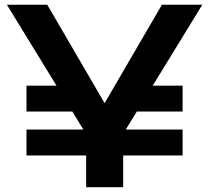

<svg xmlns="http://www.w3.org/2000/svg" viewBox="-20 -783 875 803"><path d="M90.8 -132.8H340.3V0H495.1V-132.8H743.7V-241.2H505.9L552.2 -316.4H743.7V-424.8H618.7L826.2 -763.2H657.2L417.5 -351.6L177.7 -763.2H8.8L216.3 -424.8H90.8V-316.4H282.7L328.6 -241.2H90.8Z"/></svg>

Font: Krona One
Style: Regular
Weight: 400
Designer: Yvonne Schüttler
Foundry: Yvonne Schüttler
Version: Version 1.002